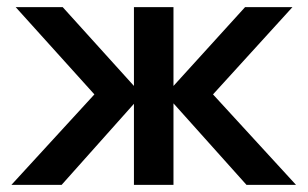

<svg xmlns="http://www.w3.org/2000/svg" viewBox="-20 -519 864 539"><path d="M672 0 440 -259H450L668 -499H801L578 -254L811 0ZM12 0 245 -254 24 -499H156L373 -259H384L153 0ZM356 0V-499H467V0Z"/></svg>

Font: Wix Madefor Display SemiBold
Style: Regular
Weight: 600
Designer: Dalton Maag Ltd
Foundry: Dalton Maag Ltd
Version: Version 3.100